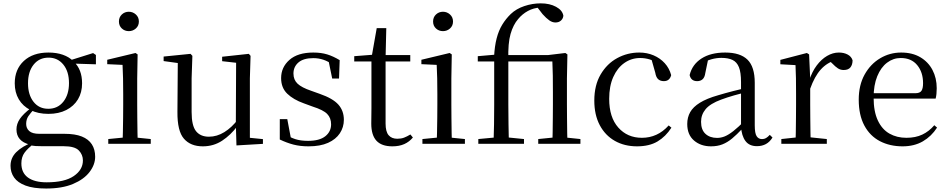

<svg xmlns="http://www.w3.org/2000/svg" viewBox="-20 -836 5510 1116"><path d="M248.5 259.8Q173.9 259.8 128.3 242.6Q82.7 225.4 62 195.8Q41.2 166.2 41.2 128Q41.2 81.5 74.8 48.1Q108.4 14.6 173.6 -11.3L178.8 -2.4Q140.2 27 122.2 52.1Q104.2 77.1 104.2 113.8Q104.2 168.1 142.4 195.9Q180.7 223.7 251.5 223.7Q355.6 223.7 408.8 187.3Q461.9 151 461.9 96.6Q461.9 63.1 438.1 38.5Q414.3 13.9 350.8 13.9H228Q204.9 13.9 186.9 12.8Q168.9 11.7 152.8 6.9V4.5Q75.7 -15.2 75.7 -83.9Q75.7 -115.9 95.3 -144.9Q115 -173.9 160.3 -208.6V-217.6L183.1 -206.2Q156.8 -179.2 144.4 -160.2Q132.1 -141.1 132.1 -115.9Q132.1 -90.3 150 -74.3Q167.9 -58.2 208.7 -58.2H355.5Q416.4 -58.2 455.5 -42.6Q494.6 -26.9 513.8 2.8Q533.1 32.6 533.1 75Q533.1 121.1 500.5 163.8Q467.9 206.5 404.7 233.1Q341.5 259.8 248.5 259.8ZM261.4 -174.1Q200.8 -174.1 156.8 -196.5Q112.8 -218.9 89.3 -258.7Q65.7 -298.6 65.7 -351.9Q65.7 -432.7 118.5 -481.7Q171.3 -530.6 261.6 -530.6Q308.5 -530.6 345.4 -517.7Q382.3 -504.7 406.1 -480.5L408.8 -477.8Q457.1 -432.4 457.1 -351.9Q457.1 -298.6 433.2 -258.7Q409.2 -218.9 365.3 -196.5Q321.5 -174.1 261.4 -174.1ZM260.6 -203.7Q315.5 -203.7 348.2 -244.9Q381 -286.1 381 -352.7Q381 -420.4 348.1 -460.7Q315.3 -501 262.4 -501Q207.8 -501 175.3 -460.2Q142.8 -419.4 142.8 -351.9Q142.8 -285.3 174.7 -244.5Q206.6 -203.7 260.6 -203.7ZM375.9 -467.3V-483.9H381.9L521.1 -527.5L537.5 -516.5V-462.2Z M609.3 0V-27.8L719.1 -38.6H750.5L856.3 -27.8V0ZM692.3 0Q693.3 -24.4 694.2 -65.3Q695.1 -106.3 695.6 -150.7Q696.1 -195.1 696.1 -228.5V-288.8Q696.1 -339.6 695.2 -380.6Q694.3 -421.6 692.3 -458.9L603.3 -463V-488.6L767.7 -528L779.9 -519.8L777.5 -380.2V-228.5Q777.5 -195.1 778 -150.7Q778.5 -106.3 779.1 -65.3Q779.7 -24.4 780.7 0ZM728.8 -655Q704.9 -655 688.1 -670.5Q671.3 -686 671.3 -711.1Q671.3 -735.9 688.1 -751.8Q704.9 -767.7 728.8 -767.7Q752.2 -767.7 769.7 -751.8Q787.2 -735.9 787.2 -711.1Q787.2 -686 769.7 -670.5Q752.2 -655 728.8 -655Z M1158.9 14.6Q1087.8 14.6 1049.1 -29.8Q1010.3 -74.2 1011.3 -185.8L1013.5 -483.7L1035.7 -466.6L931.1 -481V-507.3L1087.5 -523L1098.2 -511.5L1093.8 -380.4V-185.1Q1093.8 -105.3 1119.6 -73.3Q1145.4 -41.4 1194.3 -41.4Q1240.8 -41.4 1284.1 -68.1Q1327.4 -94.9 1362.9 -141.8L1386.1 -103H1359.7Q1321.1 -51 1271.2 -18.2Q1221.3 14.6 1158.9 14.6ZM1354.4 9.3 1350.8 -114.1V-115.5L1352.4 -471.2L1271.2 -480.3V-506.2L1426.2 -523L1436.4 -511.5L1432.4 -380.4V-35L1508.3 -27.4V0.2Z M1773.4 14.6Q1724.9 14.6 1686 4.5Q1647.1 -5.6 1606.2 -25.1L1606.3 -143.7H1649.8L1673.5 -18.1L1636.9 -20.3V-56.3Q1665.4 -37.5 1696.2 -27.4Q1726.9 -17.3 1770.7 -17.3Q1837.2 -17.3 1870.8 -44.1Q1904.5 -70.9 1904.5 -113.5Q1904.5 -150.2 1881.8 -173.6Q1859.2 -197 1797.6 -216.4L1745.9 -235.4Q1685.2 -257 1649.6 -291.4Q1614 -325.9 1614 -382Q1614 -445.2 1662.4 -487.9Q1710.8 -530.6 1801.1 -530.6Q1846.4 -530.6 1881.5 -519.9Q1916.7 -509.2 1954.4 -486.4L1950.6 -379.4H1910.9L1887.1 -495.5L1918.5 -490.1V-457.8Q1887.7 -479.4 1859.9 -488.7Q1832.2 -498.1 1801.1 -498.1Q1744.1 -498.1 1714.9 -473.1Q1685.7 -448 1685.7 -408.5Q1685.7 -372 1709.7 -349.5Q1733.6 -327 1788.5 -308.4L1838.8 -290.4Q1914.6 -264 1946.7 -228.1Q1978.7 -192.1 1978.7 -139.6Q1978.7 -96.6 1955.5 -61.4Q1932.3 -26.2 1886.9 -5.8Q1841.5 14.6 1773.4 14.6Z M2179.9 -478.9V-516H2364.7V-478.9ZM2260.8 14.6Q2198.2 14.6 2168.1 -18Q2138 -50.7 2138 -117.7Q2138 -142.1 2138.5 -161.1Q2139 -180.1 2139 -207.1V-478.9H2039V-509.4L2159.6 -518.8L2140 -504.4L2169.7 -672.5H2225.3L2221.2 -500.6V-489V-117.5Q2221.2 -71.2 2238.7 -50.3Q2256.2 -29.5 2289.3 -29.5Q2311.5 -29.5 2328.5 -35.9Q2345.4 -42.3 2365.4 -54.4L2379.9 -36.8Q2359.4 -11.8 2330 1.4Q2300.6 14.6 2260.8 14.6Z M2435.3 0V-27.8L2545.1 -38.6H2576.5L2682.3 -27.8V0ZM2518.3 0Q2519.3 -24.4 2520.2 -65.3Q2521.1 -106.3 2521.6 -150.7Q2522.1 -195.1 2522.1 -228.5V-288.8Q2522.1 -339.6 2521.2 -380.6Q2520.3 -421.6 2518.3 -458.9L2429.3 -463V-488.6L2593.7 -528L2605.9 -519.8L2603.5 -380.2V-228.5Q2603.5 -195.1 2604 -150.7Q2604.5 -106.3 2605.1 -65.3Q2605.7 -24.4 2606.7 0ZM2554.8 -655Q2530.9 -655 2514.1 -670.5Q2497.3 -686 2497.3 -711.1Q2497.3 -735.9 2514.1 -751.8Q2530.9 -767.7 2554.8 -767.7Q2578.2 -767.7 2595.7 -751.8Q2613.2 -735.9 2613.2 -711.1Q2613.2 -686 2595.7 -670.5Q2578.2 -655 2554.8 -655Z M2760.2 0V-27.8L2876.1 -38.6H2917.4L3025.7 -27.8V0ZM2848.7 0Q2850.7 -56.6 2851.6 -114.3Q2852.5 -171.9 2852.5 -228.5V-478.9H2757.1V-509.4L2882.4 -520.4L2851.7 -504.6Q2855.1 -568.5 2866.9 -613.6Q2878.6 -658.7 2899.3 -692.5Q2919.9 -726.4 2948.7 -754.4Q2980.5 -784.8 3027.5 -800.6Q3074.6 -816.5 3123 -816.5Q3175.2 -816.5 3212 -796.5Q3248.9 -776.6 3254.5 -745.1Q3253.5 -728.7 3241.1 -717Q3228.6 -705.3 3208.5 -705.3Q3190.1 -705.3 3172.6 -717.7Q3155 -730.1 3133.7 -753.9L3101.3 -796.1V-802.9H3121.3V-792.5Q3081.2 -790 3048.5 -772.3Q3015.8 -754.5 2991.7 -725.3Q2963.2 -692.5 2947.7 -638.9Q2932.1 -585.3 2934.7 -489.9V-228.5Q2934.7 -171.9 2935.7 -114.3Q2936.7 -56.6 2937.9 0ZM3108.5 0V-27.8L3216.4 -38.6H3249.4L3353.7 -27.8V0ZM3190.6 0Q3191.8 -24.4 3192.3 -65.3Q3192.8 -106.3 3193.3 -150.7Q3193.8 -195.1 3193.8 -228.5V-298.2Q3193.8 -354.2 3193.2 -396.5Q3192.6 -438.8 3190.6 -478.9H2894.2V-516H3166.1L3266.1 -528L3278.1 -519.8L3275.3 -380.4V-228.5Q3275.3 -195.1 3275.8 -150.7Q3276.3 -106.3 3276.8 -65.3Q3277.3 -24.4 3278.3 0Z M3682.6 14.6Q3609.8 14.6 3553.8 -17.1Q3497.8 -48.8 3466.1 -108.5Q3434.4 -168.3 3434.4 -251.4Q3434.4 -340.7 3471.2 -403.2Q3507.9 -465.8 3567.5 -498.2Q3627 -530.6 3695.8 -530.6Q3740.5 -530.6 3778.7 -514.4Q3816.9 -498.1 3843.7 -468.8Q3870.5 -439.5 3881.2 -399.3Q3872.3 -364.4 3838.7 -364.4Q3818 -364.4 3805.6 -375.7Q3793.1 -386.9 3788.7 -413.5L3763.7 -501.6L3813.8 -461.9Q3783.5 -482.4 3756.4 -490.6Q3729.3 -498.8 3701 -498.8Q3649.9 -498.8 3608.9 -469.9Q3568 -441 3544.5 -388.2Q3520.9 -335.4 3520.9 -261.5Q3520.9 -153.9 3573.9 -94.5Q3626.8 -35 3711.2 -35Q3756 -35 3794.9 -52.7Q3833.9 -70.3 3866.8 -106.9L3882.6 -93.9Q3849.6 -42.3 3801.9 -13.8Q3754.2 14.6 3682.6 14.6Z M4112.7 14.6Q4053.5 14.6 4014.1 -19.1Q3974.6 -52.8 3974.6 -115.1Q3974.6 -153.9 3991.8 -184.3Q4008.9 -214.6 4048.4 -239Q4087.9 -263.5 4153.9 -282.3Q4195.8 -294.9 4241.8 -306.7Q4287.8 -318.5 4327.8 -327.7V-303.3Q4287.8 -293.3 4246.7 -281.5Q4205.6 -269.7 4171.6 -257Q4108.3 -233.6 4081.6 -201.7Q4054.9 -169.7 4054.9 -128.2Q4054.9 -81.6 4080.5 -58Q4106.2 -34.4 4148.1 -34.4Q4170.6 -34.4 4192.6 -43.3Q4214.6 -52.2 4242.7 -74.2Q4270.7 -96.3 4308.8 -134.4L4317.5 -87.1H4293.9Q4262.7 -53.7 4235.5 -31.1Q4208.2 -8.4 4179.1 3.1Q4150 14.6 4112.7 14.6ZM4379.8 13.6Q4335.1 13.6 4312.8 -16.6Q4290.5 -46.7 4287.2 -99.7V-103.3V-359Q4287.2 -415 4275.1 -445.3Q4262.9 -475.6 4237.7 -487.6Q4212.6 -499.6 4173 -499.6Q4144.3 -499.6 4115.1 -491.4Q4085.9 -483.2 4052.7 -464.7L4096.2 -491.9L4079.8 -412.7Q4076.2 -386 4063.7 -375.2Q4051.1 -364.3 4032.4 -364.3Q3996.2 -364.3 3988.5 -399.7Q4003.4 -461 4057.1 -495.8Q4110.8 -530.6 4195.2 -530.6Q4282.5 -530.6 4324.8 -489.2Q4367 -447.8 4367 -354.6V-107.7Q4367 -60.8 4378.1 -44.2Q4389.1 -27.5 4409.4 -27.5Q4422 -27.5 4432 -33.2Q4442 -38.8 4454.4 -52.1L4470.1 -36.7Q4454.2 -10.7 4431.6 1.4Q4409 13.6 4379.8 13.6Z M4521.5 0V-27.8L4631.6 -39.6H4672.9L4785.9 -27.8V0ZM4603.9 0Q4605.1 -24.4 4605.6 -65.3Q4606.1 -106.3 4606.6 -150.7Q4607.1 -195.1 4607.1 -228.5V-289.4Q4607.1 -341 4606.5 -380.9Q4605.9 -420.7 4603.9 -457.5L4515.8 -462.4V-487.9L4669.9 -528L4682.9 -519.8L4689.3 -379V-378V-228.5Q4689.3 -195.1 4689.8 -150.7Q4690.3 -106.3 4690.8 -65.3Q4691.3 -24.4 4692.3 0ZM4688.5 -318.6 4666.9 -371H4684.7Q4700.2 -419.5 4727.1 -455.5Q4754 -491.4 4787.4 -511Q4820.8 -530.6 4856 -530.6Q4884.9 -530.6 4906.7 -519.1Q4928.6 -507.7 4935.6 -485.6Q4935.4 -459.5 4923 -444.3Q4910.7 -429.1 4883.7 -429.1Q4865.2 -429.1 4850.3 -438.7Q4835.5 -448.4 4817.8 -466.9L4794.8 -488.8L4840.3 -487.2Q4788 -473 4751.4 -432.7Q4714.8 -392.5 4688.5 -318.6Z M5226.3 14.6Q5152.5 14.6 5094.6 -15.4Q5036.7 -45.5 5004.1 -106.2Q4971.4 -167 4971.4 -256.8Q4971.4 -341.1 5005.5 -402.5Q5039.6 -463.8 5095.8 -497.2Q5152 -530.6 5217.9 -530.6Q5283.2 -530.6 5329.4 -503.3Q5375.6 -475.9 5400.1 -429.2Q5424.7 -382.4 5424.7 -323.2Q5424.7 -286.8 5418.4 -262.9H5009.6V-294.2H5300.3Q5326.6 -294.2 5336 -308.2Q5345.3 -322.1 5345.3 -352.3Q5345.3 -416.2 5311.2 -457.5Q5277.2 -498.8 5215.6 -498.8Q5171.8 -498.8 5136 -471.6Q5100.1 -444.5 5079 -392.8Q5057.9 -341.2 5057.9 -268.7Q5057.9 -188 5082.4 -135.9Q5106.9 -83.8 5149.9 -59.4Q5193 -35 5248.5 -35Q5301.5 -35 5340.8 -53.7Q5380.2 -72.3 5410.7 -108.1L5426.6 -94.3Q5394 -43.5 5344 -14.4Q5294 14.6 5226.3 14.6Z"/></svg>

Font: Early Summer Mincho VF
Style: Regular
Weight: 250
Designer: GuiWonder
Version: Version 1.002